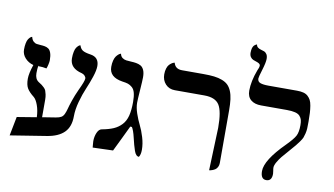

<svg xmlns="http://www.w3.org/2000/svg" viewBox="-77 -925 1951 1120"><g transform="rotate(10 899.0 -365.5)"><path d="M201.2 -116.2 280.8 -128.9Q301.3 -132.3 312 -138.7Q322.8 -145 329.3 -159.7Q335.9 -174.3 340.1 -190.9Q344.2 -207.5 355.5 -241Q366.7 -274.4 382.8 -309.1Q410.2 -366.7 410.2 -381.8Q410.2 -390.6 402.8 -398.4Q395.5 -406.2 384.8 -409.2Q313 -426.3 313 -484.9Q313 -507.3 316.7 -524.2Q320.3 -541 325.7 -548.8Q331.1 -556.6 336.4 -561.5Q341.8 -566.4 345.7 -567.4L349.1 -567.9Q354.5 -548.8 368.2 -539.8Q381.8 -530.8 415 -525.9Q466.8 -518.6 466.8 -465.8Q466.8 -440.4 453.6 -400.9Q440.4 -361.3 424.8 -325.2Q409.2 -289.1 396 -241.5Q382.8 -193.8 382.8 -153.8Q382.8 -91.8 348.9 -57.9Q314.9 -23.9 247.1 -13.2L33.2 21L55.2 -91.8L170.9 -110.8Q169.4 -150.4 158.2 -181.4Q147 -212.4 132.8 -224.1Q103.5 -247.1 91.8 -267.1Q80.1 -287.1 80.1 -323.2Q80.1 -354 98.1 -407.2Q68.4 -415 48.6 -436.8Q28.8 -458.5 28.8 -486.8Q28.8 -508.3 32.2 -524.7Q35.6 -541 40.8 -548.8Q45.9 -556.6 51 -561.3Q56.2 -565.9 59.6 -566.9L63 -567.9Q66.9 -551.3 75.9 -542.5Q85 -533.7 96.2 -531.7Q107.4 -529.8 120.1 -529.3Q132.8 -528.8 144.8 -526.6Q156.7 -524.4 166.5 -517.8Q176.3 -511.2 182.1 -494.6Q188 -478 188 -451.2Q188 -442.4 184.3 -426Q180.7 -409.7 176.8 -400.9Q154.8 -405.8 127.9 -405.8V-412.1Q124 -388.2 124 -363.8Q124 -329.6 146 -314.9Q160.2 -305.7 165.8 -301.8Q171.4 -297.9 180.2 -289.3Q189 -280.8 192.1 -272.5Q195.3 -264.2 198.2 -250.7Q201.2 -237.3 201.2 -219.2Z M732.4 -295.9Q732.4 -267.6 744.1 -233.2Q755.9 -198.7 770 -170.7Q784.2 -142.6 795.9 -104Q807.6 -65.4 807.6 -29.8Q807.6 -1.5 797.4 13.2Q779.3 13.2 768.8 -17.1Q758.3 -47.4 748.3 -91.1Q738.3 -134.8 725.6 -153.8V-150.9H718.8V-154.8Q707 -129.4 680.9 -75.9Q654.8 -22.5 642.6 2.9L522.5 6.8Q522.5 1.5 521 -9.8Q519.5 -21 519.5 -30.8Q519.5 -58.1 529.5 -81.1Q539.6 -104 555.7 -106.9Q597.7 -114.7 624.5 -126.5Q651.4 -138.2 671.4 -159.4Q691.4 -180.7 700 -213.6Q708.5 -246.6 708.5 -295.9Q708.5 -328.6 703.1 -349.4Q697.8 -370.1 685.3 -380.9Q672.9 -391.6 660.4 -395.8Q647.9 -399.9 625.5 -402.8Q547.4 -415 547.4 -476.1Q547.4 -497.1 551.8 -513.7Q556.2 -530.3 562.5 -538.8Q568.8 -547.4 575.2 -552.7Q581.5 -558.1 585.9 -559.6L590.3 -561Q593.3 -545.9 603.3 -538.1Q613.3 -530.3 626.7 -528.3Q640.1 -526.4 655.8 -525.9Q671.4 -525.4 686.3 -522.9Q701.2 -520.5 713.4 -513.9Q725.6 -507.3 733.2 -491Q740.7 -474.6 740.7 -448.2Q740.7 -429.2 736.6 -371.8Q732.4 -314.5 732.4 -295.9Z M1214.4 19 1223.6 -233.9Q1223.6 -331.5 1200 -368.7Q1176.3 -405.8 1111.3 -405.8H936.5Q901.9 -405.8 880.6 -429Q859.4 -452.1 859.4 -486.8Q859.4 -506.3 864.3 -521.5Q869.1 -536.6 876.2 -544.2Q883.3 -551.8 890.6 -556.6Q897.9 -561.5 902.8 -562.5L907.7 -564Q917 -527.8 957.5 -527.8H1083.5Q1121.6 -527.8 1148.2 -524.7Q1174.8 -521.5 1196.3 -513.2Q1217.8 -504.9 1231 -491.9Q1244.1 -479 1252.9 -458Q1261.7 -437 1265.1 -409.7Q1268.6 -382.3 1268.6 -344.2V-33.2Q1268.6 -19.5 1262.9 -9Q1257.3 1.5 1249.5 6.6Q1241.7 11.7 1233.6 14.6Q1225.6 17.6 1220.2 18.6Z M1404.3 -558.1Q1404.3 -539.6 1420.9 -533.2Q1437.5 -526.9 1469.2 -526.9H1639.2Q1661.1 -526.9 1677 -522.7Q1692.9 -518.6 1703.6 -508.8Q1714.4 -499 1720.7 -486.8Q1727.1 -474.6 1730.5 -454.1Q1733.9 -433.6 1735.1 -412.8Q1736.3 -392.1 1736.3 -360.8Q1736.3 -336.4 1735.6 -321Q1734.9 -305.7 1731 -289.8Q1727.1 -273.9 1723.4 -264.6Q1719.7 -255.4 1708.5 -239.5Q1697.3 -223.6 1687.7 -212.2Q1678.2 -200.7 1657.2 -176.8Q1629.9 -146 1616.7 -129.9Q1603.5 -113.8 1592.3 -94.2Q1581.1 -74.7 1581.1 -61Q1581.1 -53.7 1583.3 -42.5Q1585.4 -31.2 1585.4 -24.9Q1585.4 18.1 1552.2 18.1Q1519 18.1 1519 -29.8Q1519 -94.7 1630.4 -206.1Q1669.9 -246.1 1681.6 -268.1Q1693.4 -290 1693.4 -332Q1693.4 -350.6 1690.2 -362.8Q1687 -375 1677.7 -385.5Q1668.5 -396 1649.2 -400.9Q1629.9 -405.8 1600.1 -405.8H1447.3Q1408.7 -405.8 1386.5 -424.3Q1364.3 -442.9 1364.3 -479Q1364.3 -534.2 1390.1 -603Q1399.4 -621.6 1399.4 -632.8Q1399.4 -640.1 1392.6 -644.8Q1385.7 -649.4 1376.2 -652.3Q1366.7 -655.3 1356.9 -659.2Q1347.2 -663.1 1340.3 -673.1Q1333.5 -683.1 1333.5 -698.2Q1333.5 -706.5 1334.5 -713.9Q1335.4 -721.2 1336.9 -726.1Q1338.4 -731 1340.8 -735.1Q1343.3 -739.3 1345.2 -741.5Q1347.2 -743.7 1350.3 -745.8Q1353.5 -748 1354.7 -748.8Q1356 -749.5 1359.4 -751L1362.3 -752Q1363.8 -740.7 1371.3 -734.9Q1378.9 -729 1388.9 -726.3Q1398.9 -723.6 1408.9 -720Q1418.9 -716.3 1425.5 -706.1Q1432.1 -695.8 1432.1 -678.2Q1432.1 -657.2 1418.2 -611.8Q1404.3 -566.4 1404.3 -558.1Z"/></g></svg>

Font: Linear Smooth Low Contrast
Style: Regular
Weight: 500
Designer: Philipp H. Poll, Flanker
Foundry: Philipp H. Poll, reworked by Flanker
Version: Version 1.010 | FøM Fix